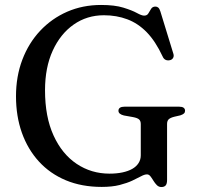

<svg xmlns="http://www.w3.org/2000/svg" viewBox="-20 -736 796 774"><path d="M653.5 -10.5Q653.5 5 647.8 11.5Q642 18 630.5 18Q620 18 612.2 10.2Q604.5 2.5 598.5 -7.5Q592.5 -17.5 586.5 -25.2Q580.5 -33 572.5 -33Q562.5 -33 548.2 -25.2Q534 -17.5 513.2 -7.8Q492.5 2 462.2 9.8Q432 17.5 390 17.5Q309.5 17.5 245.5 -9.2Q181.5 -36 136.8 -85Q92 -134 68.2 -200.8Q44.5 -267.5 44.5 -348Q44.5 -428 70 -495.2Q95.5 -562.5 142 -612Q188.5 -661.5 251 -688.8Q313.5 -716 387.5 -716Q442.5 -716 477.2 -705.2Q512 -694.5 531.5 -683.8Q551 -673 561 -673Q573 -673 578.2 -682.2Q583.5 -691.5 589.2 -700.5Q595 -709.5 606.5 -709.5Q613.5 -709.5 618.2 -705.2Q623 -701 626.5 -690L679 -519Q682 -509.5 677.5 -502Q673 -494.5 663 -493Q654 -491.5 646.8 -495.2Q639.5 -499 635.5 -508.5Q607 -569.5 571.8 -605.8Q536.5 -642 493.2 -658.2Q450 -674.5 399 -674.5Q330.5 -674.5 277 -637Q223.5 -599.5 192.5 -531.8Q161.5 -464 161.5 -372Q161.5 -265 195.8 -190Q230 -115 289 -75.5Q348 -36 421.5 -36Q450.5 -36 473.8 -41Q497 -46 513.2 -55.2Q529.5 -64.5 538.5 -78.5Q547.5 -92.5 547.5 -110V-236Q547.5 -248 541 -254.2Q534.5 -260.5 516 -264L479.5 -270.5Q469 -273 463.2 -277.8Q457.5 -282.5 457.5 -289.5Q457.5 -297.5 463.8 -301.8Q470 -306 482.5 -306H701.5Q714 -306 720 -301.8Q726 -297.5 726 -289.5Q726 -283 721.8 -278.8Q717.5 -274.5 707 -271L683 -265.5Q667 -261.5 660.2 -255.2Q653.5 -249 653.5 -236Z"/></svg>

Font: Fraunces 18pt
Style: Regular
Weight: 400
Version: Version 1.000;[b76b70a41]